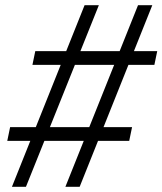

<svg xmlns="http://www.w3.org/2000/svg" viewBox="-20 -720 626 740"><path d="M232 0 512 -700H567L287 0ZM8 -177 19 -230H489L478 -177ZM26 0 306 -700H361L80 0ZM105 -470 116 -523H586L575 -470Z"/></svg>

Font: REM ExtraLight
Style: Italic
Weight: 250
Italic angle: -11°
Designer: Octavio Pardo
Foundry: Ashler Design
Version: Version 1.005;gftools[0.9.28]